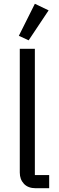

<svg xmlns="http://www.w3.org/2000/svg" viewBox="-20 -999 312 1019"><path d="M241 0H170Q129 0 107 -23.5Q85 -47 85 -83V-740H165V-70H241ZM238 -944 132 -785 80 -809 165 -979Z"/></svg>

Font: IBM Plex Sans
Style: Regular
Weight: 400
Designer: Mike Abbink, Paul van der Laan, Pieter van Rosmalen
Foundry: Bold Monday
Version: Version 3.201